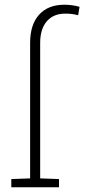

<svg xmlns="http://www.w3.org/2000/svg" viewBox="-20 -792 385 812"><path d="M27.8 0V-34.7L107.4 -37.6V-610.8Q107.4 -688 145.5 -730Q183.6 -772 252 -772Q268.6 -772 284.7 -769.8Q300.8 -767.6 316.4 -763.2L310.5 -727.5Q297.4 -731 285.2 -732.7Q272.9 -734.4 255.9 -734.4Q205.6 -734.4 177.7 -701.7Q149.9 -668.9 149.9 -610.8V-37.6L229.5 -34.7V0Z"/></svg>

Font: Roboto Slab ExtraLight
Style: Regular
Weight: 250
Designer: Google
Version: Version 2.000; ttfautohint (v1.8.1.43-b0c9)